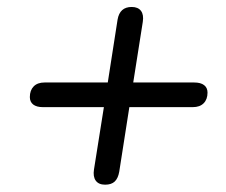

<svg xmlns="http://www.w3.org/2000/svg" viewBox="-20 -611 640 543"><path d="M245.8 -131.7 273.8 -308H101.4Q83.5 -308 73.9 -315.4Q64.4 -322.9 64.4 -336.5Q64.4 -355.6 75.3 -366.7Q86.1 -377.7 105.9 -377.7H284.8L312.5 -555.5Q318.6 -591.3 352.4 -591.3Q370.5 -591.3 378.8 -580.2Q387 -569.1 383.8 -549L356.8 -377.7H529.2Q547.7 -377.7 557.3 -370.2Q566.9 -362.8 566.9 -349.1Q566.9 -330 556 -319Q545.1 -308 525.3 -308H345.8L317.2 -125.2Q313.9 -106.6 304.5 -97.7Q295.1 -88.7 277.3 -88.7Q259.1 -88.7 250.8 -100.1Q242.6 -111.5 245.8 -131.7Z"/></svg>

Font: SN Pro Thin
Style: Italic
Weight: 200
Italic angle: -9°
Designer: Tobias Whetton
Foundry: Supernotes
Version: Version 1.003;Glyphs 3.3 (3324)